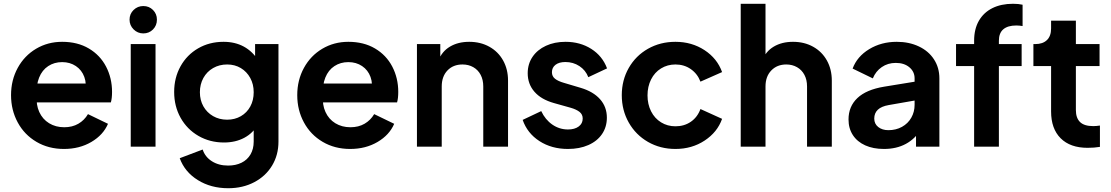

<svg xmlns="http://www.w3.org/2000/svg" viewBox="-20 -777 5885 1017"><path d="M38.5 -273Q38.5 -352.8 73.9 -417.4Q109.2 -482 171.2 -518.8Q233.2 -555.5 309.2 -555.5Q390.8 -555.5 450.5 -520.2Q510.2 -485 541.9 -424.1Q573.5 -363.2 573.5 -290Q573.5 -256 567.2 -234.5H147.2V-334.5H492.8L430.5 -288Q440 -332.8 426.6 -369.4Q413.2 -406 382 -427Q350.8 -448 309.2 -448Q267.5 -448 235.4 -426.9Q203.2 -405.8 187.2 -366Q171.2 -326.2 174.8 -272Q170.5 -222 188 -183.8Q205.5 -145.5 240.2 -124.2Q275 -103 320.2 -103Q363.2 -103 395.1 -121.6Q427 -140.2 446 -172.5L552 -121.2Q526.8 -62 463.8 -25Q400.8 12 318.8 12Q237.2 12 173.2 -25.6Q109.2 -63.2 73.9 -128.5Q38.5 -193.8 38.5 -273Z M672.5 -543.5H803.8V0H672.5ZM666.2 -673Q666.2 -703.3 687.6 -724.2Q709 -745 739.2 -745Q769.6 -745 790.4 -724.2Q811.2 -703.3 811.2 -673Q811.2 -642 790.4 -621Q769.6 -600 739.2 -600Q709 -600 687.6 -621.4Q666.2 -642.8 666.2 -673Z M932 61 1053.5 15Q1066 53.8 1102 76.9Q1138 100 1188.5 100Q1228.5 100 1259.1 85Q1289.8 70 1306.8 41.1Q1323.8 12.2 1323.8 -27V-150.5L1348.5 -120.8Q1320.8 -72 1274 -47.1Q1227.2 -22.2 1166.5 -22.2Q1091.8 -22.2 1031.2 -57.1Q970.8 -92 936.6 -153.1Q902.5 -214.2 902.5 -290Q902.5 -365 936.2 -425.8Q970 -486.5 1029.6 -521Q1089.2 -555.5 1164.2 -555.5Q1224.5 -555.5 1270.9 -530.5Q1317.2 -505.5 1348.5 -456.5L1331.2 -424.2V-543.5H1455V-27Q1455 44.2 1421 100.4Q1387 156.5 1326.4 188.2Q1265.8 220 1189 220Q1097.2 220 1027.9 176.9Q958.5 133.8 932 61ZM1323.8 -288.5Q1323.8 -330.8 1305.5 -364.1Q1287.2 -397.5 1255.5 -416.5Q1223.8 -435.5 1183.2 -435.5Q1141.8 -435.5 1108.8 -416.5Q1075.8 -397.5 1057.2 -363.9Q1038.8 -330.2 1038.8 -288.5Q1038.8 -246.8 1057.2 -213.9Q1075.8 -181 1108.6 -162Q1141.5 -143 1183.2 -143Q1223.8 -143 1255.9 -161.6Q1288 -180.2 1305.9 -213.2Q1323.8 -246.2 1323.8 -288.5Z M1554.5 -273Q1554.5 -352.8 1589.9 -417.4Q1625.2 -482 1687.2 -518.8Q1749.2 -555.5 1825.2 -555.5Q1906.8 -555.5 1966.5 -520.2Q2026.2 -485 2057.9 -424.1Q2089.5 -363.2 2089.5 -290Q2089.5 -256 2083.2 -234.5H1663.2V-334.5H2008.8L1946.5 -288Q1956 -332.8 1942.6 -369.4Q1929.2 -406 1898 -427Q1866.8 -448 1825.2 -448Q1783.5 -448 1751.4 -426.9Q1719.2 -405.8 1703.2 -366Q1687.2 -326.2 1690.8 -272Q1686.5 -222 1704 -183.8Q1721.5 -145.5 1756.2 -124.2Q1791 -103 1836.2 -103Q1879.2 -103 1911.1 -121.6Q1943 -140.2 1962 -172.5L2068 -121.2Q2042.8 -62 1979.8 -25Q1916.8 12 1834.8 12Q1753.2 12 1689.2 -25.6Q1625.2 -63.2 1589.9 -128.5Q1554.5 -193.8 1554.5 -273Z M2188.5 -543.5H2312.2V-436.5L2302 -455.5Q2320.5 -504.5 2363.4 -530Q2406.2 -555.5 2465.5 -555.5Q2525.2 -555.5 2572 -529.5Q2618.8 -503.5 2644.9 -456.8Q2671 -410 2671 -350.2V0H2539.8V-319Q2539.8 -354.2 2526 -380.5Q2512.2 -406.8 2487.1 -421.1Q2462 -435.5 2430 -435.5Q2380.5 -435.5 2350.1 -403.8Q2319.8 -372 2319.8 -319V0H2188.5Z M2748.5 -142 2846.8 -188.5Q2868.2 -143 2905.6 -117.1Q2943 -91.2 2988.5 -91.2Q3024 -91.2 3045.2 -106.9Q3066.5 -122.5 3066.5 -149.2Q3066.5 -171 3049.8 -184.2Q3033 -197.5 3003.5 -206L2914.5 -231Q2846.2 -250.2 2810.8 -291.1Q2775.2 -332 2775.2 -389.2Q2775.2 -438.2 2800.8 -475.9Q2826.2 -513.5 2871.8 -534.5Q2917.2 -555.5 2975.5 -555.5Q3052.8 -555.5 3111.9 -518Q3171 -480.5 3195.5 -414.8L3096.2 -368.2Q3082.2 -405 3049.2 -426.8Q3016.2 -448.5 2974.8 -448.5Q2941.8 -448.5 2922.6 -433.9Q2903.5 -419.2 2903.5 -394.5Q2903.5 -372.8 2919.8 -359.9Q2936 -347 2967.5 -338L3055 -312Q3122.2 -292.2 3158.4 -251.5Q3194.5 -210.8 3194.5 -153.8Q3194.5 -104.5 3168.9 -66.9Q3143.2 -29.2 3096.4 -8.6Q3049.5 12 2988.5 12Q2901.8 12 2837.4 -29.6Q2773 -71.2 2748.5 -142Z M3273.5 -272.8Q3273.5 -352.5 3310.5 -417.2Q3347.5 -482 3412.5 -518.8Q3477.5 -555.5 3557.8 -555.5Q3644.2 -555.5 3711.8 -511.4Q3779.2 -467.2 3804.8 -395.2L3690.2 -344.5Q3674.5 -386.2 3639.1 -410.9Q3603.8 -435.5 3557.8 -435.5Q3515.5 -435.5 3481.5 -414.6Q3447.5 -393.8 3428.6 -356.1Q3409.8 -318.5 3409.8 -271.8Q3409.8 -225 3428.6 -187.5Q3447.5 -150 3481.5 -129Q3515.5 -108 3557.8 -108Q3604.5 -108 3639.5 -132.2Q3674.5 -156.5 3690.2 -199.5L3804.8 -147.5Q3780 -77 3712.5 -32.5Q3645 12 3557.8 12Q3477.5 12 3412.5 -25.2Q3347.5 -62.5 3310.5 -127.8Q3273.5 -193 3273.5 -272.8Z M3903.5 -757H4034.8V-436.5L4017 -455.5Q4035.5 -504.5 4078.4 -530Q4121.2 -555.5 4180.5 -555.5Q4240.2 -555.5 4287 -529.5Q4333.8 -503.5 4359.9 -456.8Q4386 -410 4386 -350V0H4254.8V-319Q4254.8 -354.2 4240.9 -380.5Q4227 -406.8 4201.8 -421.1Q4176.7 -435.5 4144.7 -435.5Q4096 -435.5 4065.4 -403.7Q4034.8 -372 4034.8 -319V0H3903.5Z M4474.5 -144.2Q4474.5 -213 4521.5 -257.6Q4568.5 -302.2 4662.8 -317.8L4840.5 -346.8V-247.2L4687.5 -220.5Q4648.8 -213.8 4629.8 -195.9Q4610.8 -178 4610.8 -148.8Q4610.8 -121 4631.9 -104.2Q4653 -87.5 4685.8 -87.5Q4726 -87.5 4757.9 -105.2Q4789.8 -123 4807.1 -153.8Q4824.5 -184.5 4824.5 -221.5V-362Q4824.5 -397.2 4797 -420.5Q4769.5 -443.8 4724.8 -443.8Q4682.8 -443.8 4650.6 -421.6Q4618.5 -399.5 4603.2 -361.8L4496.2 -413.8Q4520 -477.8 4584 -516.6Q4648 -555.5 4730 -555.5Q4795.5 -555.5 4847.1 -531Q4898.8 -506.5 4927.2 -462.5Q4955.8 -418.5 4955.8 -362V0H4832V-92.8L4860.2 -94.5Q4827.8 -41.5 4778.1 -14.8Q4728.5 12 4662 12Q4605.2 12 4562.9 -7.1Q4520.5 -26.2 4497.5 -61.5Q4474.5 -96.8 4474.5 -144.2Z M5139.8 -427.2H5044V-543.5H5139.8V-561.5Q5139.8 -623 5165 -666.9Q5190.2 -710.8 5236.5 -733.9Q5282.8 -757 5345.8 -757Q5374.8 -757 5396.5 -752V-639Q5379 -642 5362.8 -642Q5318.2 -642 5294.6 -622Q5271 -602 5271 -561.5V-543.5H5391.5V-427.2H5271V0H5139.8Z M5547.5 -186.8V-427.2H5453.8V-543.5H5463.8Q5503.5 -543.5 5525.5 -564.8Q5547.5 -586 5547.5 -626.2V-667.5H5678.8V-543.5H5804.2V-427.2H5678.8V-194.2Q5678.8 -151.8 5701 -130.4Q5723.2 -109 5770.5 -109Q5786.5 -109 5806.2 -112V1Q5776.5 6 5741 6Q5648.8 6 5598.1 -44.6Q5547.5 -95.2 5547.5 -186.8Z"/></svg>

Font: Trafiko Sans Variable
Style: Regular
Weight: 400
Designer: Gumpita Rahayu / Trafiko
Foundry: Tokotype / Trafiko
Version: Version 0.001;FEAKit 1.0